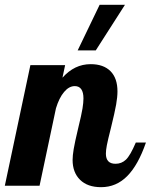

<svg xmlns="http://www.w3.org/2000/svg" viewBox="-58 -770 625 796"><path d="M460 -750 339 -561H264L355 -750ZM243 -107Q243 -125 247.5 -152Q252 -179 266 -238Q280 -295 284 -320Q288 -345 288 -362Q288 -387 279 -400Q270 -413 252 -413Q228 -413 207.5 -388.5Q187 -364 174 -321L106 0H-38L68 -500H212L201 -448Q226 -476 255 -490Q284 -504 318 -504Q371 -504 400 -475Q429 -446 429 -391Q429 -368 423.5 -336.5Q418 -305 402 -240Q389 -189 385 -168Q381 -147 381 -133Q381 -112 391 -101.5Q401 -91 421 -91Q446 -91 464 -108Q482 -125 505 -179H547Q515 -86 469.5 -40Q424 6 361 6Q305 6 274 -24.5Q243 -55 243 -107Z"/></svg>

Font: Galada
Style: Regular
Weight: 400
Designer: Latin by Pablo Impallari, Bengali by Jeremie Hornus, Yoann Minet, and Juan Bruce
Foundry: black foundry
Version: Version 1.261;PS 1.261;hotconv 1.0.86;makeotf.lib2.5.63406